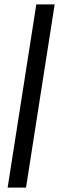

<svg xmlns="http://www.w3.org/2000/svg" viewBox="-20 -731 290 883"><path d="M99.6 131.8H15.1L147 -710.9H231.4Z"/></svg>

Font: TypoPRO Roboto
Style: Bold Italic
Weight: 700
Italic angle: -12°
Designer: Google
Version: Version 2.136; 2016